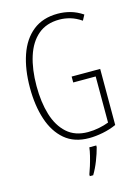

<svg xmlns="http://www.w3.org/2000/svg" viewBox="-138 -800 801 1098"><g transform="rotate(-15 262.5 -251.5)"><path d="M300 -356H469V-24Q431 -7 388 1.5Q345 10 307 10Q219 10 163 -37.5Q107 -85 80 -167.5Q53 -250 53 -355Q53 -464 81.5 -547.5Q110 -631 168.5 -677.5Q227 -724 315 -724Q353 -724 389.5 -714Q426 -704 462 -680L445 -648Q411 -671 379 -680Q347 -689 316 -689Q239 -689 189.5 -647Q140 -605 116 -529.5Q92 -454 92 -355Q92 -259 114.5 -185Q137 -111 185 -68Q233 -25 309 -25Q342 -25 374.5 -31.5Q407 -38 433 -48V-321H300ZM334 71Q325 106 309 147Q293 188 273 221H253V211Q260 193 268.5 165.5Q277 138 284 109.5Q291 81 293 61H334Z"/></g></svg>

Font: Noto Sans Arabic UI XCn XLt
Style: Regular
Weight: 200
Width: 2
Designer: Monotype Design Team, Nadine Chahine and Nizar Qandah
Foundry: Monotype Imaging Inc.
Version: Version 2.010; ttfautohint (v1.8.4.7-5d5b)